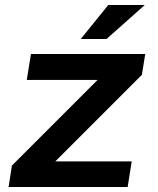

<svg xmlns="http://www.w3.org/2000/svg" viewBox="-20 -743 627 763"><path d="M199.7 -101.6 543.9 -445.8 557.1 -528.3H103L86.4 -425.3H367.7L27.3 -85L14.2 0H487.3L503.4 -101.6ZM410.2 -723.1 300.8 -587.9H403.3L555.2 -723.1Z"/></svg>

Font: Roboto Mono SemiBold
Style: Italic
Weight: 600
Italic angle: -10°
Monospace: yes
Designer: Google
Version: Version 3.000